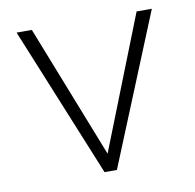

<svg xmlns="http://www.w3.org/2000/svg" viewBox="-62 -556 630 620"><g transform="rotate(-10 253.0 -246.5)"><path d="M273 0H232.5L31 -493H81L252.5 -57L424.5 -493H474.5Z"/></g></svg>

Font: Acari Sans Neue Light
Style: Regular
Weight: 300
Designer: Alfredo Marco Pradil (font), Cristiano Sobral (main changes)
Foundry: Hanken Design Co. (font), Cristiano Sobral (main changes)
Version: Version 2.459;March 19, 2022;FontCreator 14.0.0.2808 64-bit;